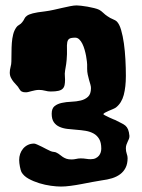

<svg xmlns="http://www.w3.org/2000/svg" viewBox="-20 -707 526 709"><path d="M458 -205.1Q458 -199.2 456.1 -194.1Q454.1 -189 451.4 -183.6Q448.7 -178.2 446.8 -172.4Q444.8 -166.5 444.8 -159.2Q444.8 -148.4 448 -139.4Q451.2 -130.4 451.2 -123Q451.2 -102.1 443.8 -87.6Q436.5 -73.2 423.8 -63.7Q411.1 -54.2 393.8 -48.8Q376.5 -43.5 356 -41Q340.3 -38.6 320.8 -34.9Q301.3 -31.2 281 -27.3Q260.7 -23.4 241 -20.8Q221.2 -18.1 205.1 -18.1Q189.5 -18.1 168 -21Q146.5 -23.9 125 -30.5Q103.5 -37.1 85.4 -47.1Q67.4 -57.1 59.1 -71.8Q57.6 -74.7 56.2 -80.1Q54.7 -85.4 53.5 -91.8Q52.2 -98.1 51.5 -104.7Q50.8 -111.3 50.8 -116.2Q50.8 -127.9 54.4 -138.7Q58.1 -149.4 65.2 -158Q72.3 -166.5 82.5 -171.6Q92.8 -176.8 106 -176.8Q109.4 -176.8 117.2 -173.3Q125 -169.9 134.3 -165.3Q143.6 -160.6 152.3 -156Q161.1 -151.4 167 -148.9Q172.9 -146.5 179 -146Q185.1 -145.5 189 -143.1Q195.3 -140.1 200.7 -135.7Q206.1 -131.3 211.9 -127.4Q217.8 -123.5 225.3 -120.8Q232.9 -118.2 244.1 -118.2Q252.9 -118.2 261 -120.1Q269 -122.1 277.8 -122.1Q288.6 -122.1 297.6 -120.6Q306.6 -119.1 314.9 -119.1Q325.7 -119.1 333.3 -122.8Q340.8 -126.5 345.5 -132.3Q350.1 -138.2 352.1 -145Q354 -151.9 354 -158.2Q354 -180.7 346.2 -193.8Q338.4 -207 325.4 -214.1Q312.5 -221.2 296.1 -223.9Q279.8 -226.6 262.5 -227.8Q245.1 -229 228.8 -231Q212.4 -232.9 199.5 -238.8Q186.5 -244.6 178.7 -255.9Q170.9 -267.1 170.9 -287.1Q170.9 -306.6 181.6 -315.2Q192.4 -323.7 208.5 -327.1Q224.6 -330.6 243.4 -331.3Q262.2 -332 278.3 -335.9Q294.4 -339.8 305.2 -349.9Q315.9 -359.9 315.9 -381.8Q315.9 -387.7 313.7 -395.3Q311.5 -402.8 308.8 -412.1Q306.2 -421.4 304 -431.6Q301.8 -441.9 301.8 -453.1V-469.2Q301.8 -472.2 300.8 -480.7Q299.8 -489.3 297.9 -500.2Q295.9 -511.2 292.5 -523.2Q289.1 -535.2 284.2 -545.2Q279.3 -555.2 272.7 -561.5Q266.1 -567.9 257.8 -567.9Q242.2 -567.9 236.1 -564Q230 -560.1 228.3 -550.5Q226.6 -541 227.3 -525.1Q228 -509.3 226.1 -485.8Q224.6 -469.2 222.4 -458.5Q220.2 -447.8 219.2 -435.1Q219.2 -428.7 219.7 -423.6Q220.2 -418.5 220.2 -413.1Q220.2 -401.4 218.5 -393.1Q216.8 -384.8 211.4 -379.4Q206.1 -374 195.6 -371.6Q185.1 -369.1 167 -369.1Q157.2 -369.1 146.2 -372.1Q135.3 -375 124 -375Q116.7 -375 109.6 -373.5Q102.5 -372.1 96.2 -370.4Q89.8 -368.7 84 -367.2Q78.1 -365.7 73.2 -366.2Q65.4 -366.2 60.1 -369.1Q54.7 -372.1 49.8 -380.9Q47.4 -386.2 41.7 -391.8Q36.1 -397.5 30.5 -404.3Q24.9 -411.1 20.5 -419.7Q16.1 -428.2 16.1 -439Q16.1 -448.7 19 -459.5Q22 -470.2 22 -480Q22.5 -497.6 22.5 -514.9Q22.5 -532.2 23.7 -548.6Q24.9 -564.9 28.6 -579.8Q32.2 -594.7 41 -606.9Q43.9 -611.3 50.8 -615.2Q57.6 -619.1 62 -625Q67.9 -632.3 70.3 -638.2Q72.8 -644 79.6 -648.9Q86.4 -653.8 101.1 -657.7Q115.7 -661.6 146 -665Q161.6 -667 178.2 -670.7Q194.8 -674.3 210.4 -678Q226.1 -681.6 239.7 -684.3Q253.4 -687 263.2 -687Q268.1 -687 279.3 -685.8Q290.5 -684.6 303 -682.4Q315.4 -680.2 327.4 -677.2Q339.4 -674.3 346.2 -670.9Q353.5 -667 361.1 -659.7Q368.7 -652.3 377 -647Q386.7 -640.1 397 -636Q407.2 -631.8 411.1 -627.9Q420.9 -618.2 427.2 -596.4Q433.6 -574.7 437.5 -546.9Q441.4 -519 443.1 -487.5Q444.8 -456.1 444.8 -426.8Q444.8 -386.2 437 -356.4Q429.2 -326.7 408.2 -310.1Q404.8 -307.6 397 -304.2Q389.2 -300.8 381.3 -297.6Q373.5 -294.4 367.7 -291Q361.8 -287.6 361.8 -285.2Q361.8 -284.2 368.7 -280.5Q375.5 -276.9 383.5 -273.2Q391.6 -269.5 398.4 -266.6Q405.3 -263.7 404.8 -264.2Q417.5 -257.3 427 -252.9Q436.5 -248.5 442.9 -243.2Q449.2 -237.8 452.9 -229Q456.5 -220.2 458 -205.1Z"/></svg>

Font: Freckle Face
Style: Regular
Weight: 400
Designer: Astigmatic (AOETI)
Foundry: Astigmatic (AOETI)
Version: Version 1.000